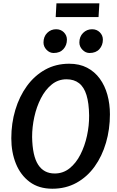

<svg xmlns="http://www.w3.org/2000/svg" viewBox="-20 -1144 716 1172"><path d="M299.5 8Q217 8 161.2 -33.5Q105.5 -75 77.2 -144.8Q49 -214.5 49 -300Q49 -391 73.5 -473Q98 -555 144.2 -618.8Q190.5 -682.5 255.8 -718.8Q321 -755 402.5 -755Q465 -755 511.5 -730.8Q558 -706.5 589 -664Q620 -621.5 635.5 -565.5Q651 -509.5 651 -446.5Q651 -355 627 -272.8Q603 -190.5 557.5 -127.2Q512 -64 446.8 -28Q381.5 8 299.5 8ZM314 -85Q365.5 -85 405 -116.8Q444.5 -148.5 471 -200.8Q497.5 -253 511 -315.2Q524.5 -377.5 524 -439Q523 -514.5 508 -563.5Q493 -612.5 462.5 -636.2Q432 -660 386 -660Q335 -660 295.8 -628.2Q256.5 -596.5 229.8 -544.2Q203 -492 189.5 -430.2Q176 -368.5 176 -308Q178 -192.5 212.8 -138.8Q247.5 -85 314 -85ZM307.5 -820.5Q283 -820.5 264.2 -840Q245.5 -859.5 245.5 -884.5Q245.5 -920.5 268 -943Q290.5 -965.5 322.5 -965.5Q351 -965.5 369.8 -946.8Q388.5 -928 388.5 -902Q388.5 -868 367.2 -844.2Q346 -820.5 307.5 -820.5ZM526.5 -820.5Q502.5 -820.5 483.5 -840Q464.5 -859.5 464.5 -884.5Q464.5 -920.5 487.2 -943Q510 -965.5 542 -965.5Q570.5 -965.5 589.2 -946.8Q608 -928 608 -902Q608 -868 586.8 -844.2Q565.5 -820.5 526.5 -820.5ZM320 -1040 324.5 -1123.5H586.5L581.5 -1040Z"/></svg>

Font: Merriweather Sans Medium
Style: Italic
Weight: 500
Italic angle: -7.5°
Designer: Eben Sorkin
Foundry: Eben Sorkin
Version: Version 2.001